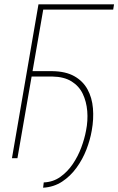

<svg xmlns="http://www.w3.org/2000/svg" viewBox="-20 -731 547 887"><path d="M506.8 -710.9 502.9 -686.5H179.7L60.5 0H35.2L157.7 -710.9ZM120.6 -377.4 124.5 -402.3H222.2Q283.7 -401.4 323.5 -378.9Q363.3 -356.4 384.3 -318.1Q405.3 -279.8 409.4 -230.5Q413.6 -181.2 403.8 -127.4Q396.5 -85 379.2 -40Q361.8 4.9 333.5 43.9Q305.2 83 266.8 108.2Q228.5 133.3 179.2 136.2L182.1 111.8Q225.6 109.9 258.8 86.2Q292 62.5 316.2 26.9Q340.3 -8.8 355.5 -49.6Q370.6 -90.3 377.4 -127Q386.7 -173.3 383.1 -217.5Q379.4 -261.7 362.3 -297.6Q345.2 -333.5 310.5 -355Q275.9 -376.5 222.2 -377.4Z"/></svg>

Font: Roboto Condensed Thin
Style: Italic
Weight: 250
Italic angle: -12°
Designer: Christian Robertson
Foundry: Google
Version: Version 3.008; 2023